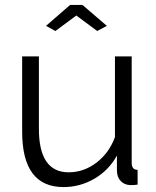

<svg xmlns="http://www.w3.org/2000/svg" viewBox="-20 -750 634 780"><path d="M205 -624 167 -645 265 -730H315L414 -645L375 -624L290 -687ZM238 10Q70 10 70 -215V-521H138V-227Q138 -50 259 -50Q320 -50 371.5 -89Q423 -128 447 -193V-521H515V-88Q515 -60 539 -60V0Q528 2 509 2Q485 1 470 -15Q455 -31 455 -58V-118Q422 -58 363.5 -24Q305 10 238 10Z"/></svg>

Font: Raleway
Style: Regular
Weight: 400
Designer: Matt McInerney, Pablo Impallari, Rodrigo Fuenzalida
Foundry: Matt McInerney, Pablo Impallari, Rodrigo Fuenzalida
Version: Version 1.000;PS 001.001;hotconv 1.0.56; ttfautohint (v1.5)